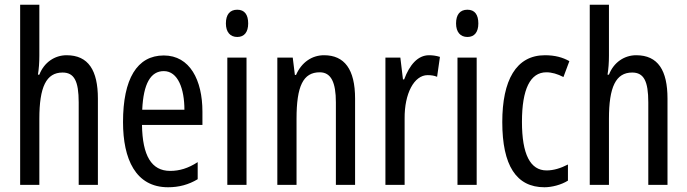

<svg xmlns="http://www.w3.org/2000/svg" viewBox="-20 -780 2899 810"><path d="M146 -545V-760H65V0H146V-279C146 -413 175 -474 244 -474C293 -474 312 -438 312 -348V0H393V-364C393 -483 353 -547 261 -547C211 -547 166 -517 146 -465H140C144 -489 146 -516 146 -545Z M671 -546C558 -546 499 -447 499 -265C499 -109 552 10 689 10C735 10 776 -1 814 -24V-96C774 -70 737 -59 698 -59C619 -59 581 -123 579 -253H834V-309C834 -442 781 -546 671 -546ZM671 -480C731 -480 758 -405 758 -317H580C585 -428 616 -480 671 -480Z M981 -739C950 -739 933 -719 933 -681C933 -645 951 -624 981 -624C1011 -624 1027 -645 1027 -681C1027 -718 1012 -739 981 -739ZM1020 -537H939V0H1020Z M1347 -547C1296 -547 1252 -517 1229 -464H1224L1215 -537H1150V0H1231V-279C1231 -417 1259 -475 1329 -475C1377 -475 1397 -432 1397 -348V0H1478V-364C1478 -488 1433 -547 1347 -547Z M1790 -547C1743 -547 1708 -507 1685 -445H1680L1669 -537H1606V0H1687V-280C1686 -385 1727 -463 1784 -463C1799 -463 1812 -461 1824 -456L1836 -540C1820 -545 1805 -547 1790 -547Z M1952 -739C1921 -739 1904 -719 1904 -681C1904 -645 1922 -624 1952 -624C1982 -624 1998 -645 1998 -681C1998 -718 1983 -739 1952 -739ZM1991 -537H1910V0H1991Z M2277 10C2307 10 2348 0 2376 -18V-86C2345 -70 2315 -61 2286 -61C2217 -61 2182 -129 2182 -266C2182 -404 2217 -475 2285 -475C2308 -475 2332 -468 2357 -455L2382 -522C2354 -538 2321 -547 2279 -547C2157 -547 2099 -441 2099 -265C2099 -82 2158 10 2277 10Z M2549 -545V-760H2468V0H2549V-279C2549 -413 2578 -474 2647 -474C2696 -474 2715 -438 2715 -348V0H2796V-364C2796 -483 2756 -547 2664 -547C2614 -547 2569 -517 2549 -465H2543C2547 -489 2549 -516 2549 -545Z"/></svg>

Font: Noto Sans Telugu ExtraCondensed
Style: Regular
Weight: 400
Width: 2
Designer: Jelle Bosma - Monotype Design Team
Foundry: Monotype Imaging Inc.
Version: Version 2.005